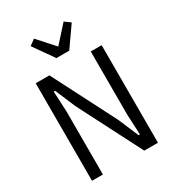

<svg xmlns="http://www.w3.org/2000/svg" viewBox="-220 -1066 1078 1190"><g transform="rotate(-30 318.5 -471.5)"><path d="M225 -453 164 -597H154L161 -453V0H83V-698H181L413 -245L474 -101H484L477 -245V-698H555V0H457ZM272 -769 171 -913 212 -943 318 -825 424 -943 465 -913 364 -769Z"/></g></svg>

Font: IBM Plex Sans Cond
Style: Regular
Weight: 400
Width: 3
Designer: Mike Abbink, Paul van der Laan, Pieter van Rosmalen
Foundry: Bold Monday
Version: Version 1.3